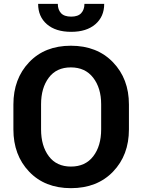

<svg xmlns="http://www.w3.org/2000/svg" viewBox="-20 -956 731 986"><path d="M642.1 -291.5Q642.1 -159.2 560.5 -74.5Q479 10.3 344.2 10.3Q210.4 10.3 129.6 -74.5Q48.8 -159.2 48.8 -291.5V-419.4Q48.8 -551.3 129.4 -636.2Q210 -721.2 343.8 -721.2Q478.5 -721.2 560.3 -636.2Q642.1 -551.3 642.1 -419.4ZM499.5 -420.4Q499.5 -503.9 458.5 -556.9Q417.5 -609.9 343.8 -609.9Q270 -609.9 230.5 -557.1Q190.9 -504.4 190.9 -420.4V-291.5Q190.9 -206.5 230.7 -153.6Q270.5 -100.6 344.2 -100.6Q418.5 -100.6 459 -153.6Q499.5 -206.5 499.5 -291.5ZM515.1 -936Q515.1 -870.6 469.7 -831.5Q424.3 -792.5 345.7 -792.5Q266.1 -792.5 220.9 -831.5Q175.8 -870.6 175.8 -936H276.9Q276.9 -906.7 293.2 -888.7Q309.6 -870.6 345.7 -870.6Q380.9 -870.6 397.2 -888.7Q413.6 -906.7 413.6 -936Z"/></svg>

Font: Roboto Web
Style: Bold
Weight: 700
Designer: Google
Version: Version 1.200310; 2013